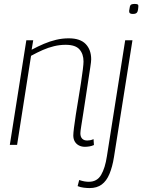

<svg xmlns="http://www.w3.org/2000/svg" viewBox="-20 -737 728 977"><path d="M114 -532H149L141 -484Q173 -501 203.5 -514Q234 -527 265.5 -534.5Q297 -542 330 -542Q388 -542 416 -513Q444 -484 444 -435Q444 -424 439.5 -395Q435 -366 429 -326.5Q423 -287 416.5 -244Q410 -201 404 -162.5Q398 -124 393.5 -96Q389 -68 389 -59Q389 -41 398 -31.5Q407 -22 424 -22Q431 -22 439 -23.5Q447 -25 456 -29L458 1Q447 6 435 8Q423 10 412 10Q395 10 381.5 3Q368 -4 360.5 -17Q353 -30 353 -48Q353 -59 356.5 -87.5Q360 -116 366 -154.5Q372 -193 379 -234.5Q386 -276 392 -315Q398 -354 401.5 -383Q405 -412 405 -424Q405 -462 384.5 -485.5Q364 -509 314 -509Q284 -509 255 -502Q226 -495 197.5 -482.5Q169 -470 138 -453L67 0H30ZM665 -717Q676 -717 680.5 -714.5Q685 -712 684 -703Q683 -688 680.5 -680Q678 -672 672 -669Q666 -666 656 -666Q647 -666 642 -669Q637 -672 637 -681Q639 -696 641 -704Q643 -712 649 -714.5Q655 -717 665 -717ZM654 -532 560 62Q552 112 537 148Q522 184 497.5 202Q473 220 436 220Q423 220 406 218Q389 216 375 210L383 179Q398 184 409.5 186Q421 188 432 188Q474 188 494.5 153Q515 118 524 58L617 -532Z"/></svg>

Font: Georama ExtraCondensed Thin ExtraLight
Style: Italic
Weight: 250
Italic angle: -9°
Version: Version 1.001